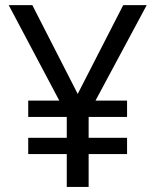

<svg xmlns="http://www.w3.org/2000/svg" viewBox="-20 -734 612 754"><path d="M285.2 -365.2 463.9 -713.9H556.2L355 -338.9H479V-274.9H328.1V-192.9H479V-128.9H328.1V0H242.2V-128.9H90.8V-192.9H242.2V-274.9H90.8V-338.9H212.9L14.2 -713.9H106.9Z"/></svg>

Font: Noto Sans Historic
Style: Regular
Weight: 400
Designer: Monotype Design Team
Foundry: Monotype Imaging Inc.
Version: Version 0.71 uh